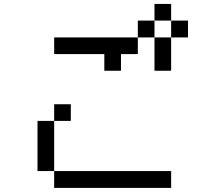

<svg xmlns="http://www.w3.org/2000/svg" viewBox="-20 -879 1040 957"><path d="M250 -609.4V-692.4H667V-609.4H583V-526.4H500V-609.4ZM167 -26.4V-276.4H250V-359.4H333V-276.4H250V-26.4ZM750 -692.4H667V-776.4H750ZM750 -692.4H833V-526.4H750ZM833 -692.4V-776.4H750V-859.4H833V-776.4H917V-692.4ZM250 -26.4H833V57.6H250Z"/></svg>

Font: KH Dot kagurazaka 12
Style: Regular
Weight: 400
Designer: Original version for X68000 by Keitarou Hiraki (http://hp.vector.co.jp/authors/VA000874/) / TrueType conversion by Homem
Version: Version 1.00.20150527